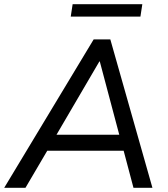

<svg xmlns="http://www.w3.org/2000/svg" viewBox="-44 -892 797 912"><path d="M-24 0 401 -705H480L680 0H590L538 -196L571 -176H148L191 -194L77 0ZM428 -600 215 -236 193 -252H551L527 -235L430 -600ZM292 -813 301 -872H632L623 -813Z"/></svg>

Font: Nunito Sans 12pt Medium
Style: Italic
Weight: 500
Italic angle: -9°
Designer: Vernon Adams
Foundry: Vernon Adams
Version: Version 3.101;gftools[0.9.27]